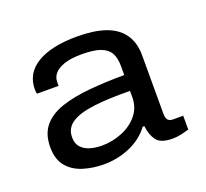

<svg xmlns="http://www.w3.org/2000/svg" viewBox="-75 -787 585 546"><g transform="rotate(-20 217.0 -514.0)"><path d="M154 -330Q122 -330 92.5 -339Q63 -348 45 -369.5Q27 -391 27 -428Q27 -468 47.5 -492Q68 -516 104.5 -528Q141 -540 190 -544.5Q239 -549 295 -549V-576Q295 -601 286.5 -616Q278 -631 258 -638.5Q238 -646 201 -646Q168 -646 148 -639Q128 -632 118.5 -621Q109 -610 109 -595V-584H44Q43 -586 42.5 -590Q42 -594 42 -597Q42 -646 85 -672Q128 -698 206 -698Q257 -698 291.5 -686Q326 -674 344 -648.5Q362 -623 362 -584V-408Q362 -394 367 -388.5Q372 -383 383 -383H413V-341Q403 -338 390 -335Q377 -332 363 -332Q327 -332 314.5 -349Q302 -366 299 -393H294Q272 -363 234.5 -346.5Q197 -330 154 -330ZM167 -382Q199 -382 228.5 -394Q258 -406 276.5 -428.5Q295 -451 295 -482V-501Q230 -502 185.5 -496.5Q141 -491 118 -476Q95 -461 95 -433Q95 -414 105 -403Q115 -392 131.5 -387Q148 -382 167 -382Z"/></g></svg>

Font: Archivo SemiExpanded
Style: Regular
Weight: 400
Width: 6
Designer: Hector Gatti
Foundry: Omnibus-Type
Version: Version 2.001